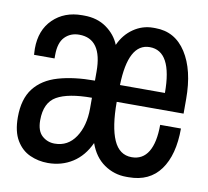

<svg xmlns="http://www.w3.org/2000/svg" viewBox="-65 -592 729 673"><g transform="rotate(10 300.0 -255.5)"><path d="M146 10Q112 10 82 -3.5Q52 -17 33.5 -48Q15 -79 15 -130Q15 -195 44.5 -233Q74 -271 129 -287Q184 -303 259 -303V-335Q259 -452 177 -452Q146 -452 126 -431.5Q106 -411 106 -367V-355H33Q33 -359 32.5 -365Q32 -371 32 -377Q32 -443 72 -482Q112 -521 175 -521H182Q229 -521 262 -497.5Q295 -474 309 -439Q326 -477 358 -499Q390 -521 428 -521H436Q506 -521 545.5 -459.5Q585 -398 585 -295V-243H347Q347 -154 367.5 -107.5Q388 -61 432 -61Q471 -61 491 -94Q511 -127 511 -190H585Q585 -96 546.5 -43Q508 10 434 10H425Q382 10 346.5 -14.5Q311 -39 294 -87Q272 -39 233.5 -14.5Q195 10 146 10ZM348 -303H508Q508 -452 428 -452Q352 -452 348 -303ZM158 -61Q205 -61 232 -101.5Q259 -142 259 -204V-242Q175 -242 134.5 -219Q94 -196 94 -133Q94 -95 113 -78Q132 -61 158 -61Z"/></g></svg>

Font: Chivo Mono
Style: Regular
Weight: 400
Monospace: yes
Designer: Hector Gatti
Foundry: Omnibus-Type
Version: Version 1.008; ttfautohint (v1.8.4.7-5d5b)